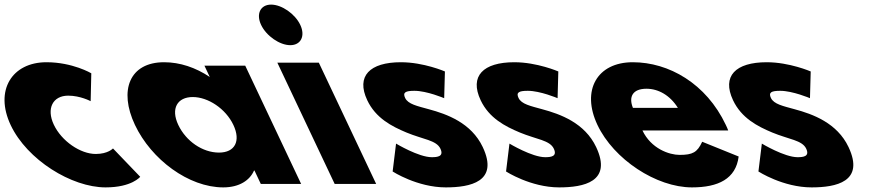

<svg xmlns="http://www.w3.org/2000/svg" viewBox="-144 -798 3805 833"><path d="M151.9 -383C204.9 -383 249.3 -359 249.3 -359L252.1 -480C252.1 -480 171.4 -528 57.4 -528C-91.6 -528 -168.9 -406 -97.5 -255C-26.6 -105 166.1 15 314.1 15C428.1 15 464.3 -31 464.3 -31L346.2 -154C346.2 -154 324.5 -130 271.5 -130C204.5 -130 123.1 -186 89.5 -257C56.4 -327 84.9 -383 151.9 -383Z M441.5 -256C512.4 -106 674.6 15 824.6 15C894.6 15 939.9 -16 958.1 -58H960.1L987.5 0H1162.5L920 -513H743L766.1 -464C704.8 -505 636.9 -528 567.9 -528C417.9 -528 370.6 -406 441.5 -256ZM629.5 -256C595.9 -327 625.3 -377 692.3 -377C758.3 -377 834.9 -327 868.5 -256C901.6 -186 875.2 -136 806.2 -136C734.2 -136 662.6 -186 629.5 -256Z M1308 0H1488L1239.3 -526H1059.3ZM988.8 -690C1011.5 -642 1069.4 -602 1115.4 -602C1161.4 -602 1181.5 -642 1158.8 -690C1136.1 -738 1078.2 -778 1032.2 -778C986.2 -778 966.1 -738 988.8 -690Z M1595.4 -528C1460.4 -528 1399.8 -468 1449.4 -363C1485.8 -286 1554.8 -250 1619.6 -223C1691.8 -193 1749.2 -190 1766.7 -153C1782.7 -119 1754.2 -116 1729.2 -116C1672.2 -116 1574.3 -175 1574.3 -175L1559.5 -54C1559.5 -54 1666.1 15 1790.1 15C1895.1 15 2021.7 -9 1950.4 -160C1900.7 -265 1794.8 -303 1716.8 -324C1666.2 -338 1626.4 -346 1613.7 -373C1602.3 -397 1615 -404 1654 -404C1708 -404 1783.1 -372 1783.1 -372L1786.3 -488C1786.3 -488 1694.4 -528 1595.4 -528Z M2087.4 -528C1952.4 -528 1891.8 -468 1941.4 -363C1977.8 -286 2046.8 -250 2111.6 -223C2183.8 -193 2241.2 -190 2258.7 -153C2274.7 -119 2246.2 -116 2221.2 -116C2164.2 -116 2066.3 -175 2066.3 -175L2051.5 -54C2051.5 -54 2158.1 15 2282.1 15C2387.1 15 2513.7 -9 2442.4 -160C2392.7 -265 2286.8 -303 2208.8 -324C2158.2 -338 2118.4 -346 2105.7 -373C2094.3 -397 2107 -404 2146 -404C2200 -404 2275.1 -372 2275.1 -372L2278.3 -488C2278.3 -488 2186.4 -528 2087.4 -528Z M3015.3 -232C3013.5 -238 3008.3 -249 3005 -256C2919.9 -436 2757.4 -528 2601.4 -528C2446.4 -528 2377.1 -406 2448 -256C2518.4 -107 2703.1 15 2858.1 15C2972.1 15 3048.6 -22 3060.7 -119L2902.5 -183C2881.2 -137 2861.4 -126 2804.4 -126C2759.4 -126 2680.7 -153 2643.3 -232ZM2602 -330C2582.8 -377 2599.8 -413 2660.8 -413C2712.8 -413 2763.5 -384 2797 -330Z M3182.4 -528C3047.4 -528 2986.8 -468 3036.4 -363C3072.8 -286 3141.8 -250 3206.6 -223C3278.8 -193 3336.2 -190 3353.7 -153C3369.7 -119 3341.2 -116 3316.2 -116C3259.2 -116 3161.3 -175 3161.3 -175L3146.5 -54C3146.5 -54 3253.1 15 3377.1 15C3482.1 15 3608.7 -9 3537.4 -160C3487.7 -265 3381.8 -303 3303.8 -324C3253.2 -338 3213.4 -346 3200.7 -373C3189.3 -397 3202 -404 3241 -404C3295 -404 3370.1 -372 3370.1 -372L3373.3 -488C3373.3 -488 3281.4 -528 3182.4 -528Z"/></svg>

Font: Hussar
Style: BdOpOblFive
Weight: 700
Foundry: Cannot Into Space Fonts
Version: Version 2.00